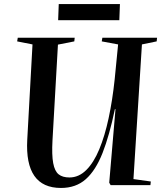

<svg xmlns="http://www.w3.org/2000/svg" viewBox="-20 -917 817 951"><path d="M641 -30 727 -18 725 0H528L521 -12L552 -376H549Q522 -246 488 -159.5Q454 -73 405 -29.5Q356 14 282 14Q102 14 115 -225L141 -697L65 -712L68 -730H350L348 -712L267 -696L240 -222Q236 -149 243.5 -109Q251 -69 270.5 -53.5Q290 -38 324 -38Q370 -38 407 -74.5Q444 -111 471.5 -177Q499 -243 518 -331.5Q537 -420 548 -524L565 -697L484 -712L487 -730H758L756 -712L683 -697ZM271 -897H574L571 -817H268Z"/></svg>

Font: Literata 72pt SemiBold
Style: Italic
Weight: 600
Italic angle: -2°
Designer: Latin by Veronika Burian and Jose Scaglione. Greek by Irene Vlachou. Cyrillic by Vera Evstafieva
Foundry: TypeTogether
Version: Version 3.002